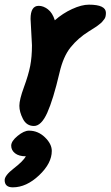

<svg xmlns="http://www.w3.org/2000/svg" viewBox="-57 -553 474 823"><path d="M80 -359 74 -472Q74 -528 109 -528Q129 -528 148.5 -513Q168 -498 178 -466Q212 -496 252.5 -514.5Q293 -533 324 -533Q397 -533 397 -498Q397 -480 390.5 -471.5Q384 -463 380.5 -459Q377 -455 368.5 -448.5Q360 -442 356 -439Q333 -424 323 -418Q278 -390 246 -350.5Q214 -311 198 -241Q171 -126 145.5 -69.5Q120 -13 88.5 -13Q57 -13 41.5 -43Q26 -73 26 -99.5Q26 -126 45.5 -179Q65 -232 72.5 -270.5Q80 -309 80 -359ZM67 7Q106 7 135.5 35.5Q165 64 165 94Q165 147 110.5 198.5Q56 250 -2 250Q-37 250 -37 219Q-37 199 2.5 168.5Q42 138 54 117Q24 117 7.5 104Q-9 91 -9 71.5Q-9 52 18.5 29.5Q46 7 67 7Z"/></svg>

Font: Kalam
Style: Bold
Weight: 700
Version: Version 2.001;PS 1.0;hotconv 1.0.79;makeotf.lib2.5.61930; tt